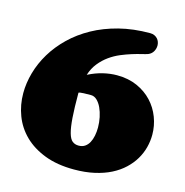

<svg xmlns="http://www.w3.org/2000/svg" viewBox="-117 -911 993 1032"><g transform="rotate(15 379.5 -395.0)"><path d="M370.6 -397.9Q344.2 -397.9 330.8 -397.2Q317.4 -396.5 311 -395.5Q303.7 -394 302.7 -393.1Q302.7 -308.1 306.6 -254.6Q310.5 -201.2 319.1 -170.9Q327.6 -140.6 341.8 -129.4Q356 -118.2 376.5 -118.2Q397 -118.2 411.4 -127.9Q425.8 -137.7 434.8 -154.3Q443.8 -170.9 448.2 -192.9Q452.6 -214.8 452.6 -238.8Q452.6 -267.1 446.8 -295.4Q440.9 -323.7 430.4 -346.4Q419.9 -369.1 404.8 -383.5Q389.6 -397.9 370.6 -397.9ZM592.8 -801.8Q606.4 -801.8 616.7 -796.9Q627 -792 633.8 -784.4Q640.6 -776.9 644 -767.1Q647.5 -757.3 647.5 -747.1Q647.5 -730 638.7 -714.4Q629.9 -698.7 611.8 -690.9Q599.6 -686.5 576.7 -681.2Q553.7 -675.8 525.4 -667Q497.1 -658.2 466.1 -645.3Q435.1 -632.3 407 -612.3Q378.9 -592.3 356 -564Q333 -535.6 320.8 -497.1Q362.3 -518.1 402.1 -527.6Q441.9 -537.1 479.5 -537.1Q542.5 -537.1 591.8 -515.1Q641.1 -493.2 675 -456.8Q709 -420.4 726.8 -373.5Q744.6 -326.7 744.6 -276.9Q744.6 -241.2 735.4 -205.8Q726.1 -170.4 707 -138.4Q688 -106.4 658.7 -78.9Q629.4 -51.3 589.6 -31Q549.8 -10.7 498.8 0.7Q447.8 12.2 385.7 12.2Q292 12.2 222.7 -14.4Q153.3 -41 107.4 -85.9Q61.5 -130.9 39.1 -189.9Q16.6 -249 16.6 -314Q16.6 -370.6 33.2 -429Q49.8 -487.3 82.5 -541.5Q115.2 -595.7 164.1 -643.1Q212.9 -690.4 276.9 -725.8Q340.8 -761.2 419.9 -781.5Q499 -801.8 592.8 -801.8Z"/></g></svg>

Font: Corben
Style: Bold
Weight: 700
Designer: vernon adams
Foundry: vernon adams
Version: Version 1.101; ttfautohint (v1.6)